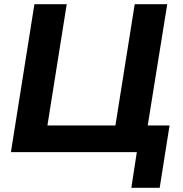

<svg xmlns="http://www.w3.org/2000/svg" viewBox="-20 -725 870 915"><path d="M606 170 632 0H32L144 -705H298L206 -127H530L622 -705H777L684 -127H788L741 170Z"/></svg>

Font: Mulish ExtraBold
Style: Italic
Weight: 800
Italic angle: -9°
Designer: Vernon Adams
Foundry: Vernon Adams
Version: Version 3.603; ttfautohint (v1.8.3)